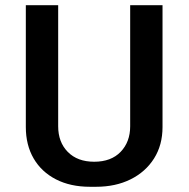

<svg xmlns="http://www.w3.org/2000/svg" viewBox="-20 -706 723 736"><path d="M325 10Q250 10 194.5 -18.5Q139 -47 109 -98.5Q79 -150 79 -219V-686H203V-222Q203 -161 240 -123.5Q277 -86 341 -86Q406 -86 442.5 -124Q479 -162 479 -222V-686H603V-219Q603 -150 570.5 -98.5Q538 -47 480.5 -18.5Q423 10 348 10Z"/></svg>

Font: Chivo Medium Medium
Style: Regular
Weight: 500
Version: Version 2.002